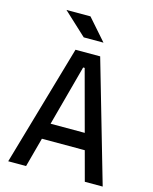

<svg xmlns="http://www.w3.org/2000/svg" viewBox="-130 -979 846 1064"><g transform="rotate(15 293.0 -447.0)"><path d="M22 0 222.2 -693.4H363.8L564 0H461.4L297.4 -609.4H288.6L124.5 0ZM114.7 -168.9V-261.7H466.3V-168.9ZM248.5 -771.5 116.7 -893.6H254.4L361.8 -771.5Z"/></g></svg>

Font: Cascadia Code
Style: Regular
Weight: 400
Monospace: yes
Designer: Aaron Bell
Foundry: Saja Typeworks
Version: Version 2106.017